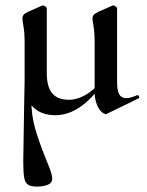

<svg xmlns="http://www.w3.org/2000/svg" viewBox="-20 -415 542 710"><path d="M71 -115V-263Q71 -293 67 -316Q63 -339 63 -347Q63 -355 67.5 -360.5Q72 -366 85 -372L135 -394Q136 -395 139 -395Q143 -395 148 -391Q153 -387 153 -384V-145Q153 -94 173 -70Q193 -46 235 -46Q265 -46 296.5 -64Q328 -82 351 -113L356 -101Q275 11 185 11Q131 11 101 -20.5Q71 -52 71 -115ZM66 183Q66 162 69 -9L71 -115L101 -103Q96 -70 96 -44Q96 12 110 60.5Q124 109 149 171Q161 200 167 217Q173 234 173 246Q173 262 156 268.5Q139 275 117 275Q94 275 83.5 268Q73 261 69.5 242Q66 223 66 183ZM330 -75V-263Q330 -293 326 -317Q322 -341 322 -346Q322 -355 327 -360.5Q332 -366 345 -372L395 -394Q396 -395 399 -395Q403 -395 408 -391Q413 -387 413 -384V-109Q413 -80 421 -66Q429 -52 447 -52Q462 -52 487 -63H489Q492 -63 494 -58.5Q496 -54 494 -52L375 6Q368 9 357 0Q346 -9 338 -29Q330 -49 330 -75Z"/></svg>

Font: Cormorant Unicase SemiBold
Style: Regular
Weight: 600
Designer: Christian Thalmann (Catharsis Fonts)
Foundry: Catharsis Fonts
Version: Version 4.000